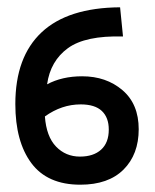

<svg xmlns="http://www.w3.org/2000/svg" viewBox="-20 -496 425 526"><path d="M360 -142Q360 -73 318.5 -31.5Q277 10 200 10Q110 10 66 -49Q22 -108 22 -211Q22 -340 94 -407.5Q166 -475 309 -476L317 -396Q214 -399 166 -364Q118 -329 109 -265Q150 -287 205 -287Q271 -287 315.5 -249Q360 -211 360 -142ZM278 -141Q278 -174 259 -192Q240 -210 201 -210Q149 -210 103 -177Q107 -122 133.5 -94.5Q160 -67 199 -67Q236 -67 257 -86Q278 -105 278 -141Z"/></svg>

Font: Cambay Devanagari
Style: Regular
Weight: 700
Designer: Pooja Saxena
Foundry: Pooja Saxena
Version: Version 1.095;PS 001.095;hotconv 1.0.70;makeotf.lib2.5.58329